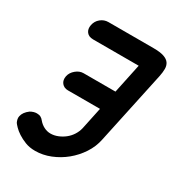

<svg xmlns="http://www.w3.org/2000/svg" viewBox="-178 -845 887 965"><g transform="rotate(30 265.5 -362.5)"><path d="M373 -450 409 -621H144Q119 -621 106.5 -637Q94 -653 99 -678Q104 -703 123.5 -719Q143 -735 168 -735H429Q468 -735 490 -727.5Q512 -720 521.5 -706Q531 -692 531 -672.5Q531 -653 526 -629L436 -208Q427 -163 401 -123.5Q375 -84 339 -54.5Q303 -25 259.5 -7.5Q216 10 171 10Q139 10 113.5 0Q88 -10 69 -22.5Q50 -35 38 -47.5Q26 -60 22 -66Q18 -74 16 -83Q14 -92 16 -101Q21 -126 49 -147Q68 -158 86 -158Q100 -158 109 -153Q118 -148 124 -140Q138 -123 156.5 -113.5Q175 -104 195 -104Q216 -104 237 -112.5Q258 -121 275.5 -135Q293 -149 305 -168Q317 -187 322 -208L349 -336H163Q140 -336 127 -352Q114 -368 119 -393Q124 -416 144.5 -433Q165 -450 188 -450Z"/></g></svg>

Font: VDS
Style: Bold Italic
Weight: 700
Designer: artmaker
Foundry: artmaker
Version: Version 1.000 2009 initial release